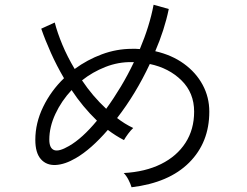

<svg xmlns="http://www.w3.org/2000/svg" viewBox="-20 -794 1040 810"><path d="M535 -4Q531 -18 522 -35.5Q513 -53 502 -64Q593 -69 659.5 -102Q726 -135 762.5 -191.5Q799 -248 799 -323Q799 -402 746 -454.5Q693 -507 612 -524Q553 -398 474 -296Q506 -271 542 -254Q532 -245 520.5 -229.5Q509 -214 503 -203Q468 -221 435 -246Q364 -164 300 -127Q254 -100 215 -98Q176 -96 152.5 -122.5Q129 -149 129 -204Q129 -275 162 -343Q195 -411 250 -464Q219 -517 195 -570.5Q171 -624 154 -673L211 -699Q222 -656 243 -605.5Q264 -555 295 -503Q348 -542 410 -565Q472 -588 537 -588Q545 -588 553.5 -588Q562 -588 570 -587Q611 -684 628 -774L692 -756Q683 -712 668.5 -667Q654 -622 635 -578Q705 -562 756 -525Q807 -488 835 -436Q863 -384 863 -323Q863 -193 778 -108Q693 -23 535 -4ZM271 -178Q327 -210 389 -285Q359 -314 332 -346.5Q305 -379 282 -414Q239 -368 213.5 -313Q188 -258 188 -205Q188 -169 208 -161Q228 -153 271 -178ZM428 -335Q460 -379 490 -429Q520 -479 545 -532H537Q479 -533 424.5 -511.5Q370 -490 326 -455Q370 -389 428 -335Z"/></svg>

Font: Zen Kaku Gothic New
Style: Regular
Weight: 400
Designer: Yoshimichi Ohira
Foundry: Positype
Version: Version 1.001